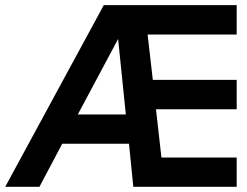

<svg xmlns="http://www.w3.org/2000/svg" viewBox="-25 -720 952 740"><path d="M-4.9 0 375 -700.2H887.2V-586.9H543.9L564 -412.1H887.2V-298.8H576.2L597.2 -112.8H887.2V0H488.8L472.2 -166H214.8L127 0ZM274.9 -278.8H460L430.2 -569.8Z"/></svg>

Font: Cakra Normal
Style: Regular
Weight: 400
Designer: Lucia Kollert, Vojtech Kollert
Foundry: OoM Type
Version: Version 1.000;Glyphs 3.1.1 (3148)